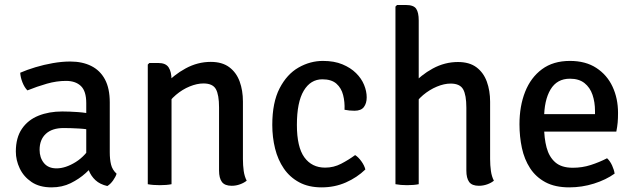

<svg xmlns="http://www.w3.org/2000/svg" viewBox="-20 -756 2608 788"><path d="M45 -134Q45 -191 70 -227.5Q95 -264 138 -281.2Q181 -298.5 235.5 -298.5Q264 -298.5 299.8 -296Q335.5 -293.5 365.5 -286V-220Q338.5 -226.5 304.5 -228.5Q270.5 -230.5 241 -230.5Q194 -230.5 168.2 -206.8Q142.5 -183 142.5 -141Q142.5 -109 160.2 -87Q178 -65 212 -65Q249 -65 290.8 -91Q332.5 -117 360.5 -167.5L376 -90.5Q358 -69.5 331.5 -45.5Q305 -21.5 270 -4.2Q235 13 191.5 13Q142 13 109.5 -9Q77 -31 61 -64.8Q45 -98.5 45 -134ZM458.5 -43Q454.5 -30 443.8 -15Q433 0 420.5 7.5Q390 0.5 371.8 -16.5Q353.5 -33.5 344.5 -56.8Q335.5 -80 334 -106.5V-333Q334 -382 312 -403Q290 -424 251 -424Q212.5 -424 172.2 -412.5Q132 -401 92.5 -385Q80.5 -397 72.2 -417.8Q64 -438.5 63 -457.5Q90.5 -469.5 125.2 -480Q160 -490.5 197.2 -497Q234.5 -503.5 268.5 -503.5Q318 -503.5 354.5 -485.2Q391 -467 410.8 -430Q430.5 -393 430.5 -336V-131Q430.5 -102 435.8 -80.5Q441 -59 458.5 -43Z M629.5 -497.5Q660.5 -497.5 672.2 -479.2Q684 -461 684 -428V0Q664 4 636 4Q607.5 4 586.5 0V-491L593 -497.5ZM977 -103.5Q977 -77.5 980.2 -54.5Q983.5 -31.5 992.5 -14.5Q981.5 -5.5 965 0.5Q948.5 6.5 931 6.5Q902.5 6.5 890.8 -9.2Q879 -25 879 -56V-315Q879 -367 866 -390.2Q853 -413.5 815 -413.5Q788.5 -413.5 758.5 -401.2Q728.5 -389 702 -366.5Q675.5 -344 659 -314.5V-409.5Q692.5 -448.5 741.8 -475.2Q791 -502 845 -502Q892 -502 921 -480.2Q950 -458.5 963.5 -421.8Q977 -385 977 -339.5Z M1394 -305.5Q1395.5 -337.5 1388.2 -366Q1381 -394.5 1360.8 -412.5Q1340.5 -430.5 1303 -430.5Q1254.5 -430.5 1226.5 -383.5Q1198.5 -336.5 1198.5 -243.5Q1198.5 -152.5 1229.2 -110.2Q1260 -68 1314.5 -68Q1349.5 -68 1380.2 -84Q1411 -100 1437.5 -119.5Q1450.5 -111.5 1463 -94.2Q1475.5 -77 1479.5 -60.5Q1445.5 -27.5 1399.5 -7.2Q1353.5 13 1300 13Q1246.5 13 1208 -7.8Q1169.5 -28.5 1145 -64.2Q1120.5 -100 1109 -146.2Q1097.5 -192.5 1097.5 -243.5Q1097.5 -335.5 1127.5 -393.5Q1157.5 -451.5 1205.2 -478.8Q1253 -506 1305.5 -506Q1351.5 -506 1385.2 -492Q1419 -478 1441.2 -456Q1463.5 -434 1474.2 -407.8Q1485 -381.5 1485 -356.5Q1485 -332 1473.5 -316.8Q1462 -301.5 1435 -301.5Q1423.5 -301.5 1414 -302.5Q1404.5 -303.5 1394 -305.5Z M1698.5 0Q1678.5 4 1650.5 4Q1624.5 4 1603 0V-729L1609.5 -735.5H1646Q1677.5 -735.5 1688 -720.2Q1698.5 -705 1698.5 -672ZM1991.5 -103.5Q1991.5 -77.5 1994.8 -54.5Q1998 -31.5 2007 -14.5Q1996.5 -5.5 1979.8 0.5Q1963 6.5 1945.5 6.5Q1917 6.5 1905.5 -9.2Q1894 -25 1894 -56V-314Q1894 -366 1880.8 -389.5Q1867.5 -413 1829.5 -413Q1803 -413 1773 -400.5Q1743 -388 1716.5 -365.8Q1690 -343.5 1674 -313.5V-409Q1707 -448 1756.2 -474.8Q1805.5 -501.5 1859.5 -501.5Q1906.5 -501.5 1935.5 -479.8Q1964.5 -458 1978 -421Q1991.5 -384 1991.5 -338.5Z M2173 -216V-287.5H2422V-300.5Q2422 -336.5 2411.8 -366.8Q2401.5 -397 2378.8 -415Q2356 -433 2319 -433Q2266 -433 2239.5 -388.8Q2213 -344.5 2213 -268V-238Q2213 -189.5 2223.2 -150.8Q2233.5 -112 2259 -89.8Q2284.5 -67.5 2331 -67.5Q2369.5 -67.5 2404.5 -78.8Q2439.5 -90 2471.5 -106.5Q2484 -95 2492.2 -76.8Q2500.5 -58.5 2502.5 -43.5Q2467 -18 2417.8 -2.5Q2368.5 13 2316.5 13Q2258 13 2218.5 -8.2Q2179 -29.5 2155.5 -65.8Q2132 -102 2122 -148.5Q2112 -195 2112 -246Q2112 -320.5 2135.2 -379.2Q2158.5 -438 2204.5 -472Q2250.5 -506 2319 -506Q2383.5 -506 2427.5 -477.2Q2471.5 -448.5 2494 -400.2Q2516.5 -352 2516.5 -292.5Q2516.5 -269.5 2515 -252.8Q2513.5 -236 2509.5 -216Z"/></svg>

Font: Signika Negative Light
Style: Regular
Weight: 400
Version: Version 2.001